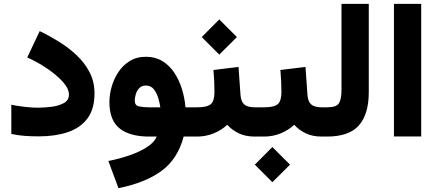

<svg xmlns="http://www.w3.org/2000/svg" viewBox="-20 -707 2266 994"><path d="M173.8 -149.4Q209.5 -149.4 247.3 -154.3Q285.2 -159.2 311 -173.6Q336.9 -188 336.9 -217.3Q336.9 -248 305.4 -283.2Q273.9 -318.4 224.6 -351.8Q175.3 -385.3 121.1 -409.7L185.5 -545.9Q235.4 -522 285.4 -491Q335.4 -460 377.2 -420.7Q418.9 -381.3 444.1 -332.5Q469.2 -283.7 469.2 -223.6Q469.2 -142.1 432.4 -93.3Q395.5 -44.4 330.6 -22.7Q265.6 -1 181.2 -1Q140.6 -1 106.2 -3.7Q71.8 -6.3 38.6 -13.7V-164.6Q70.3 -158.2 108.4 -153.8Q146.5 -149.4 173.8 -149.4Z M735.8 -413.1Q783.7 -413.1 820.1 -391.1Q856.4 -369.1 881.6 -331.8Q906.7 -294.4 921.4 -247.6Q936 -200.7 940.4 -151.4H972.7V0H930.7Q900.4 116.2 815.9 178Q731.4 239.7 593.3 267.1L541 126.5Q600.1 114.7 652.6 96.4Q705.1 78.1 742.2 53.7Q779.3 29.3 791.5 0H752Q652.3 0 599.4 -42Q546.4 -84 546.4 -179.7Q546.4 -215.8 557.6 -256.3Q568.8 -296.9 592 -332.5Q615.2 -368.2 651.1 -390.6Q687 -413.1 735.8 -413.1ZM752 -151.4H810.1Q807.1 -171.9 799.6 -198.5Q792 -225.1 776.6 -244.6Q761.2 -264.2 734.9 -264.2Q713.9 -264.2 701.2 -251Q688.5 -237.8 683.1 -219.5Q677.7 -201.2 677.7 -185.5Q677.7 -161.1 699.2 -156.2Q720.7 -151.4 752 -151.4Z M1085 -344.7 1214.8 -360.4 1225.1 -215.8Q1227.5 -181.2 1244.4 -166.3Q1261.2 -151.4 1299.3 -151.4H1309.6V0H1298.3Q1250.5 0 1215.1 -17.3Q1179.7 -34.7 1156.7 -61Q1127 -33.2 1086.4 -16.6Q1045.9 0 1000 0H953.1V-151.4H1000Q1052.2 -151.4 1071.3 -167.7Q1090.3 -184.1 1090.3 -231.4Q1090.3 -260.7 1088.9 -289.3Q1087.4 -317.9 1085 -344.7ZM1115.2 -606.4 1206.5 -515.1 1115.2 -424.3 1024.4 -515.1Z M1289.6 -151.4H1346.7Q1398.9 -151.4 1418 -167.7Q1437 -184.1 1437 -231.4Q1437 -260.7 1435.5 -289.3Q1434.1 -317.9 1431.6 -344.7L1561.5 -360.4L1571.8 -215.8Q1574.2 -181.2 1591.1 -166.3Q1607.9 -151.4 1646 -151.4H1656.2V0H1645Q1597.2 0 1561.8 -17.3Q1526.4 -34.7 1503.4 -61Q1473.6 -33.2 1433.1 -16.6Q1392.6 0 1346.7 0H1289.6ZM1390.1 54.2 1481.4 145.5 1390.1 236.3 1299.3 145.5Z M1636.7 -151.4H1672.9Q1722.7 -151.4 1735.4 -173.3Q1748 -195.3 1748 -244.1V-687H1889.2V-230Q1889.2 -116.2 1838.4 -58.1Q1787.6 0 1672.4 0H1636.7Z M2160.6 -687V-0.5H2019.5V-687Z"/></svg>

Font: Vazirmatn UI NL Black
Style: Regular
Weight: 900
Designer: Saber Rastikerdar
Foundry: Saber Rastikerdar
Version: Version 33.003